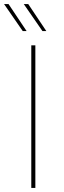

<svg xmlns="http://www.w3.org/2000/svg" viewBox="-35 -925 313 945"><path d="M119 -702H139V0H119ZM-15 -905H7L96 -772H77ZM82 -905H104L193 -772H174Z"/></svg>

Font: Josefin Sans Thin Thin
Style: Regular
Weight: 250
Version: Version 2.001